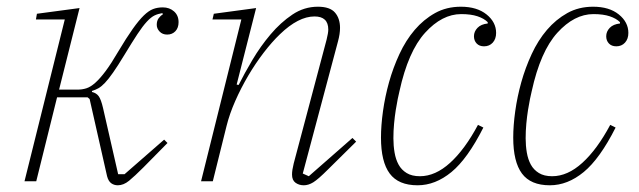

<svg xmlns="http://www.w3.org/2000/svg" viewBox="-20 -540 1904 572"><path d="M331 12Q320 12 311.5 6Q303 0 299 -15L247 -245L241 -250H150L88 0H53L173 -482H87L90 -499L217 -516L156 -273H211Q225 -273 237.5 -277Q250 -281 264 -293.5Q278 -306 294.5 -328Q311 -350 332 -386Q357 -428 375.5 -454Q394 -480 408.5 -494Q423 -508 436 -513Q449 -518 465 -518Q485 -518 498.5 -506Q512 -494 512 -474Q512 -457 502.5 -447Q493 -437 478 -437Q464 -437 455.5 -446Q447 -455 447 -466Q447 -478 452.5 -485.5Q458 -493 465 -497L464 -501Q451 -499 440.5 -494Q430 -489 417.5 -475.5Q405 -462 389.5 -438.5Q374 -415 351 -377Q331 -344 317 -324Q303 -304 292.5 -293Q282 -282 273 -277Q264 -272 254 -269V-266Q267 -263 274 -253.5Q281 -244 287 -218L332 -21H351L469 -124L479 -114L407 -41Q381 -15 364.5 -1.5Q348 12 331 12Z M885 12Q871 12 860.5 4.5Q850 -3 850 -20Q850 -33 855 -53L953 -422Q958 -442 958 -452Q958 -491 917 -491Q869 -491 814 -438Q790 -415 765.5 -383Q741 -351 719.5 -314.5Q698 -278 681 -239.5Q664 -201 655 -165L614 0H579L699 -482H613L617 -499L743 -516L685 -288L691 -287Q708 -321 732 -361.5Q756 -402 786 -437.5Q816 -473 851 -496.5Q886 -520 927 -520Q963 -520 978 -502.5Q993 -485 993 -457Q993 -439 987 -417L882 -23L900 -15L1030 -129L1041 -118L957 -35Q928 -6 913.5 3Q899 12 885 12Z M1224 12Q1167 12 1141 -23Q1115 -58 1115 -130Q1115 -166 1121 -209Q1127 -252 1139 -295Q1151 -338 1170 -379Q1189 -420 1215.5 -451Q1242 -482 1276 -501Q1310 -520 1353 -520Q1401 -520 1429.5 -497Q1458 -474 1458 -442Q1458 -424 1448 -413Q1438 -402 1422 -402Q1408 -402 1400 -410.5Q1392 -419 1392 -432Q1392 -446 1402.5 -457Q1413 -468 1433 -470V-474Q1422 -485 1402.5 -491.5Q1383 -498 1354 -498Q1297 -498 1246.5 -442.5Q1196 -387 1170 -268Q1168 -260 1165 -245.5Q1162 -231 1159 -212Q1156 -193 1154 -171.5Q1152 -150 1152 -128Q1152 -106 1155.5 -85.5Q1159 -65 1167.5 -49.5Q1176 -34 1191.5 -24.5Q1207 -15 1231 -15Q1277 -15 1321 -55Q1365 -95 1404 -168L1420 -160Q1373 -67 1325 -27.5Q1277 12 1224 12Z M1618 12Q1561 12 1535 -23Q1509 -58 1509 -130Q1509 -166 1515 -209Q1521 -252 1533 -295Q1545 -338 1564 -379Q1583 -420 1609.5 -451Q1636 -482 1670 -501Q1704 -520 1747 -520Q1795 -520 1823.5 -497Q1852 -474 1852 -442Q1852 -424 1842 -413Q1832 -402 1816 -402Q1802 -402 1794 -410.5Q1786 -419 1786 -432Q1786 -446 1796.5 -457Q1807 -468 1827 -470V-474Q1816 -485 1796.5 -491.5Q1777 -498 1748 -498Q1691 -498 1640.5 -442.5Q1590 -387 1564 -268Q1562 -260 1559 -245.5Q1556 -231 1553 -212Q1550 -193 1548 -171.5Q1546 -150 1546 -128Q1546 -106 1549.5 -85.5Q1553 -65 1561.5 -49.5Q1570 -34 1585.5 -24.5Q1601 -15 1625 -15Q1671 -15 1715 -55Q1759 -95 1798 -168L1814 -160Q1767 -67 1719 -27.5Q1671 12 1618 12Z"/></svg>

Font: IBM Plex Serif ExtLt
Style: Italic
Weight: 200
Italic angle: -14°
Designer: Mike Abbink, Paul van der Laan, Pieter van Rosmalen
Foundry: Bold Monday
Version: Version 3.001